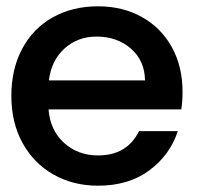

<svg xmlns="http://www.w3.org/2000/svg" viewBox="-20 -580 635 609"><path d="M555 -233H134Q139 -167 183 -127Q227 -87 291 -87Q383 -87 421 -164H544Q519 -88 453.5 -39.5Q388 9 291 9Q212 9 149.5 -26.5Q87 -62 51.5 -126.5Q16 -191 16 -276Q16 -361 50.5 -425.5Q85 -490 147.5 -525Q210 -560 291 -560Q369 -560 430 -526Q491 -492 525 -430.5Q559 -369 559 -289Q559 -258 555 -233ZM440 -325Q439 -388 395 -426Q351 -464 286 -464Q227 -464 185 -426.5Q143 -389 135 -325Z"/></svg>

Font: Poppins Medium A&M
Style: Regular
Weight: 500
Designer: Ninad Kale (Devanagari), Jonny Pinhorn (Latin)
Foundry: Indian Type Foundry
Version: 4.004